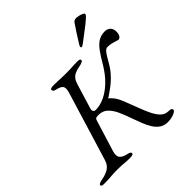

<svg xmlns="http://www.w3.org/2000/svg" viewBox="-244 -1017 1197 1197"><g transform="rotate(-45 354.5 -418.0)"><path d="M557 14Q526 14 504 -1Q482 -16 466 -41.5Q450 -67 438 -98.5Q426 -130 414 -163Q400 -204 383.5 -241Q367 -278 343 -301Q319 -324 282 -324Q261 -324 256.5 -318.5Q252 -313 250 -305L186 -98Q176 -63 190 -47Q204 -31 237 -24Q252 -21 257 -17Q262 -13 262 -6Q262 0 253 2.5Q244 5 232 5Q207 5 191 3.5Q175 2 160 1Q145 0 124 0Q89 0 65.5 2.5Q42 5 4 5Q-8 5 -14 2.5Q-20 0 -20 -6Q-20 -18 16 -24Q53 -31 77.5 -47Q102 -63 112 -98L250 -550Q261 -585 251.5 -600Q242 -615 209 -622Q194 -625 189.5 -630Q185 -635 185 -642Q185 -648 194 -650.5Q203 -653 215 -653Q240 -653 256 -652Q272 -651 287 -650.5Q302 -650 323 -650Q343 -650 356.5 -650.5Q370 -651 385 -652Q400 -653 425 -653Q449 -653 449 -642Q449 -635 439 -630Q429 -625 412 -622Q388 -618 370.5 -610Q353 -602 342 -588Q331 -574 324 -550L276 -392Q266 -358 294 -358Q331 -358 371 -376.5Q411 -395 450.5 -432.5Q490 -470 524 -527Q550 -572 572 -602.5Q594 -633 619 -649Q644 -665 678 -665Q700 -665 714.5 -651.5Q729 -638 729 -611Q729 -591 721 -579Q713 -567 702 -567Q674 -576 657 -580Q640 -584 621 -584Q608 -584 595.5 -569Q583 -554 566 -523Q544 -483 521 -455.5Q498 -428 471 -406Q444 -384 406 -359Q399 -355 398 -355Q397 -355 403 -350Q433 -325 452.5 -276.5Q472 -228 491 -177Q505 -139 521 -106Q537 -73 557.5 -52.5Q578 -32 607 -32Q624 -32 630 -27.5Q636 -23 636 -18Q636 -10 624.5 -2.5Q613 5 595 9.5Q577 14 557 14ZM508 -697Q502 -697 502 -703Q502 -710 507 -718Q525 -748 544.5 -778Q564 -808 584 -837Q593 -850 611 -850Q618 -850 632 -847Q646 -844 657.5 -839Q669 -834 669 -827Q669 -820 656 -808Q627 -782 591 -755.5Q555 -729 526 -706Q519 -701 514.5 -699Q510 -697 508 -697Z"/></g></svg>

Font: EB Garamond
Style: Italic
Weight: 400
Italic angle: -17.2°
Designer: Georg Duffner and Octavio Pardo
Foundry: Georg Duffner
Version: Version 1.001